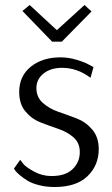

<svg xmlns="http://www.w3.org/2000/svg" viewBox="-20 -740 448 770"><path d="M189 -573 70 -696 99 -720 208 -619 319 -720 347 -694 228 -573ZM199 10Q165 10 136 2.5Q107 -5 89.5 -16Q72 -27 59 -38Q46 -49 41 -56L36 -64L61 -99Q66 -92 75 -81Q84 -70 116.5 -52Q149 -34 187 -34Q243 -34 271.5 -62Q300 -90 300 -130Q300 -167 275 -189Q250 -211 214.5 -223Q179 -235 143 -249Q107 -263 82 -293Q57 -323 57 -371Q57 -435 103.5 -472.5Q150 -510 223 -510Q255 -510 288 -500Q321 -490 338 -480L355 -471L343 -428Q290 -468 229 -468Q183 -468 154.5 -445Q126 -422 126 -387Q126 -350 152 -327Q178 -304 214.5 -291.5Q251 -279 287.5 -265Q324 -251 350 -220.5Q376 -190 376 -142Q376 -77 331 -33.5Q286 10 199 10Z"/></svg>

Font: Arsenal
Style: Regular
Weight: 400
Designer: Andrij Shevchenko
Foundry: Stairsfor
Version: Version 2.001;PS 002.001;hotconv 1.0.88;makeotf.lib2.5.64775